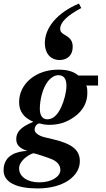

<svg xmlns="http://www.w3.org/2000/svg" viewBox="-72 -852 592 1075"><path d="M477 -429H367C336 -455 299 -462 253 -462C130 -462 35 -384 35 -280C35 -228 61 -193 115 -170C40 -140 19 -110 19 -73C19 -41 37 -22 81 -7C28 -5 -52 13 -52 102C-52 170 23 203 138 203C287 203 375 132 375 51C375 -10 336 -46 226 -72L176 -84C144 -92 122 -109 122 -125C122 -147 137 -161 150 -161C162 -157 184 -153 201 -153C258 -153 300 -166 346 -199C392 -232 417 -278 417 -331C417 -347 417 -361 411 -373H477ZM115 6C127 7 202 32 224 42C252 56 266 76 266 100C266 135 220 169 148 169C81 169 35 137 35 91C35 72 44 55 64 36C77 23 106 7 115 6ZM255 -431C288 -431 300 -407 300 -372C300 -338 288 -290 271 -253C250 -207 224 -184 193 -184C166 -184 151 -205 151 -243C151 -289 165 -358 198 -399C213 -417 233 -431 255 -431ZM370 -832C251 -782 179 -699 179 -610C179 -556 209 -516 262 -516C303 -516 335 -541 335 -589C335 -616 327 -636 295 -654C271 -667 265 -677 265 -691C265 -727 304 -765 383 -807Z"/></svg>

Font: XITS
Style: Bold Italic
Weight: 700
Italic angle: -16.33°
Designer: MicroPress Inc., with final additions and corrections provided by Coen Hoffman, Elsevier (retired)
Version: Version 1.105